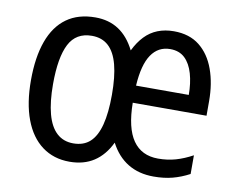

<svg xmlns="http://www.w3.org/2000/svg" viewBox="-66 -632 901 728"><g transform="rotate(10 385.0 -268.0)"><path d="M548 -546Q608 -546 647 -515Q686 -484 705.5 -430Q725 -376 725 -308V-252H441Q442 -155 475 -107.5Q508 -60 572 -60Q608 -60 639.5 -69Q671 -78 704 -96V-24Q672 -7 639.5 1.5Q607 10 567 10Q510 10 468 -15.5Q426 -41 400 -91Q376 -41 337 -15.5Q298 10 243 10Q182 10 137.5 -23Q93 -56 69.5 -118.5Q46 -181 46 -269Q46 -358 68.5 -420Q91 -482 135.5 -514Q180 -546 246 -546Q298 -546 336 -521Q374 -496 399 -446Q415 -479 436.5 -501.5Q458 -524 486 -535Q514 -546 548 -546ZM245 -475Q184 -475 157.5 -423.5Q131 -372 131 -269Q131 -201 143.5 -154.5Q156 -108 181.5 -84.5Q207 -61 245 -61Q285 -61 309.5 -83.5Q334 -106 346 -152Q358 -198 358 -268Q358 -337 346 -383Q334 -429 309 -452Q284 -475 245 -475ZM546 -477Q500 -477 473.5 -438Q447 -399 442 -318H645Q645 -363 634.5 -399.5Q624 -436 602.5 -456.5Q581 -477 546 -477Z"/></g></svg>

Font: Noto Sans Condensed
Style: Regular
Weight: 400
Width: 3
Version: Version 2.013